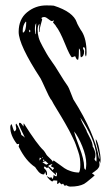

<svg xmlns="http://www.w3.org/2000/svg" viewBox="-20 -705 410 710"><path d="M151 -685Q170 -685 179 -684Q251 -661 264 -622Q264 -620 271.5 -606.5Q279 -593 283 -588Q300 -560 300 -511Q300 -501 298 -496Q294 -500 295 -514Q296 -528 290 -531Q287 -530 287 -527Q287 -525 289 -521.5Q291 -518 291 -515Q291 -496 279 -493Q277 -497 277 -509.5Q277 -522 272 -526Q272 -494 269 -484Q265 -484 263.5 -486Q262 -488 260.5 -491.5Q259 -495 258 -497Q256 -497 251.5 -495Q247 -493 246 -493Q239 -497 220 -544Q201 -591 187 -608Q186 -611 182 -615Q178 -619 176 -622L180 -630Q174 -627 172 -627Q168 -627 159.5 -634Q151 -641 145 -642Q134 -642 133 -637Q134 -636 135 -635Q136 -634 136 -633Q135 -628 130.5 -613Q126 -598 126 -587H124Q124 -597 126 -617Q119 -611 119 -595Q119 -581 123 -566.5Q127 -552 137.5 -533.5Q148 -515 152.5 -506.5Q157 -498 172.5 -476Q188 -454 188 -453Q223 -396 231 -386Q234 -382 241.5 -362Q249 -342 251 -338Q331 -212 346 -119L348 -118Q348 -131 341 -155Q334 -179 334 -191Q341 -182 346.5 -156Q352 -130 352 -115Q352 -112 351.5 -107Q351 -102 351 -100Q351 -101 350.5 -103.5Q350 -106 349 -107.5Q348 -109 347 -109Q347 -107 347.5 -102.5Q348 -98 348 -96Q348 -90 345 -85.5Q342 -81 340 -79Q338 -77 330 -71Q322 -65 320 -64L330 -57Q330 -56 320.5 -48Q311 -40 301 -32L291 -25Q272 -15 241 -15Q232 -15 226 -20Q225 -20 219 -18Q215 -24 213 -26Q212 -25 208 -23Q206 -24 203.5 -26.5Q201 -29 199 -31Q197 -25 191 -25Q191 -27 191.5 -31Q192 -35 192 -37Q190 -37 185 -37.5Q180 -38 178 -38L174 -34Q170 -34 162.5 -41.5Q155 -49 153 -54Q159 -50 163 -48Q164 -48 166.5 -48.5Q169 -49 171 -49Q172 -48 172 -46Q172 -44 173 -43Q177 -46 177.5 -51.5Q178 -57 179 -59Q182 -53 189 -53Q191 -57 191 -61Q191 -66 186 -68Q186 -66 187 -62.5Q188 -59 188 -57Q169 -73 159 -86Q158 -86 156 -85Q154 -84 153 -84Q151 -86 145 -90L142 -84Q154 -74 154 -64Q154 -57 153 -57Q151 -57 150 -59.5Q149 -62 148.5 -65Q148 -68 147 -69Q146 -67 145 -64Q144 -60 141 -60Q135 -60 130 -63.5Q125 -67 122.5 -70Q120 -73 115.5 -79Q111 -85 110 -87Q75 -110 50 -161Q49 -162 49 -163Q49 -164 50 -168Q51 -172 51 -173Q50 -173 47 -172.5Q44 -172 43 -172Q18 -204 18 -234Q18 -243 23 -246Q24 -243 27 -233.5Q30 -224 33 -219Q40 -222 40 -231Q40 -232 39 -236.5Q38 -241 38 -243Q38 -246 40 -248Q46 -241 52.5 -225.5Q59 -210 59 -206Q66 -202 72 -196Q50 -240 50 -246Q50 -251 53 -251Q57 -251 61.5 -244.5Q66 -238 67 -237Q67 -249 68 -249Q118 -170 141 -149Q144 -146 150 -136Q152 -131 163 -121Q174 -111 175 -107Q176 -108 177 -109.5Q178 -111 178 -112Q184 -108 197 -98.5Q210 -89 218.5 -83Q227 -77 242 -72Q257 -67 272 -67Q277 -74 277 -96Q277 -107 275.5 -119Q274 -131 269 -145Q264 -159 260.5 -169.5Q257 -180 248.5 -197Q240 -214 236 -222Q232 -230 221 -249Q210 -268 207 -273Q204 -278 191.5 -298.5Q179 -319 178 -321Q177 -323 173.5 -329.5Q170 -336 167 -339Q163 -344 148 -377Q133 -410 130 -415Q49 -539 49 -587Q49 -634 80 -659.5Q111 -685 151 -685ZM77 -624 75 -625Q64 -611 64 -591Q64 -586 65 -584Q77 -589 77 -624ZM110 -582Q110 -580 112 -578Q112 -584 113 -597.5Q114 -611 114 -619Q109 -614 109 -596ZM92 -590Q92 -595 89 -595Q88 -593 88 -590Q88 -586 90 -586Q92 -586 92 -590ZM289 -252 277 -270Q280 -260 286 -248.5Q292 -237 296.5 -229Q301 -221 301 -218Q302 -215 312.5 -195.5Q323 -176 323 -162Q326 -160 329.5 -149.5Q333 -139 333 -136Q333 -121 329 -117Q332 -111 336 -107Q337 -110 337 -117Q337 -175 289 -252ZM299 -99Q299 -128 284 -164.5Q269 -201 254 -219Q257 -204 274 -159.5Q291 -115 291 -89Q291 -79 297 -77Q299 -91 299 -99ZM138 -124H136V-121L139 -123ZM133 -120Q132 -120 130 -121Q128 -122 127 -122Q126 -118 126 -111Q129 -114 133 -120ZM144 -112Q144 -115 140 -115Q139 -114 139 -113Q139 -110 142 -110Q144 -110 144 -112ZM149 -109H148Q142 -108 137 -105Q141 -102 151 -96L159 -100Q153 -104 149 -109ZM168 -90 174 -99Q160 -94 158 -91Q159 -90 165 -86Q171 -82 174 -76Q179 -81 180 -84Z"/></svg>

Font: Because We Create
Style: Regular
Weight: 400
Designer: Liz Wetzel, Aaron Williamson, Russ McMullin
Foundry: Red Hat
Version: Version 1.000